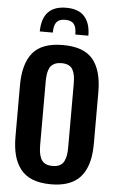

<svg xmlns="http://www.w3.org/2000/svg" viewBox="-66 -1085 696 1140"><g transform="rotate(5 281.5 -515.0)"><path d="M137.2 -887.2Q138.7 -1041 282.2 -1041Q356 -1041 391.4 -1000.7Q426.8 -960.4 426.8 -887.2H349.1Q349.1 -931.2 333.7 -950.2Q318.4 -969.2 282.2 -969.2Q246.6 -969.2 230.7 -950Q214.8 -930.7 214.8 -887.2ZM282.2 11.2Q217.8 11.2 172.1 -6.8Q126.5 -24.9 99.4 -60.3Q72.3 -95.7 60.1 -143.1Q47.9 -190.4 47.9 -253.9V-558.1Q47.9 -687 102.3 -752.9Q156.7 -818.8 282.2 -818.8Q407.2 -818.8 461.2 -752.9Q515.1 -687 515.1 -558.1V-253.9Q515.1 -203.6 507.6 -163.6Q500 -123.5 482.9 -90.3Q465.8 -57.1 439 -34.9Q412.1 -12.7 372.8 -0.7Q333.5 11.2 282.2 11.2ZM282.2 -98.1Q308.1 -98.1 325.2 -107.2Q342.3 -116.2 350.8 -134Q359.4 -151.9 362.3 -171.6Q365.2 -191.4 365.2 -219.2V-591.8Q365.2 -620.1 362.3 -639.6Q359.4 -659.2 350.8 -676.5Q342.3 -693.8 325.2 -702.4Q308.1 -710.9 282.2 -710.9Q261.2 -710.9 245.8 -704.8Q230.5 -698.7 221.4 -688.7Q212.4 -678.7 207 -662.8Q201.7 -647 200 -630.4Q198.2 -613.8 198.2 -591.8V-219.2Q198.2 -190.9 201.2 -171.4Q204.1 -151.9 212.6 -134Q221.2 -116.2 238.5 -107.2Q255.9 -98.1 282.2 -98.1Z"/></g></svg>

Font: Oswald Medium
Style: Regular
Weight: 500
Designer: Vernon Adams
Foundry: Vernon Adams
Version: Version 4.103